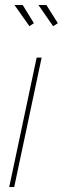

<svg xmlns="http://www.w3.org/2000/svg" viewBox="-20 -750 252 770"><path d="M127 -519H147L37 0H17ZM134 -730H166L212 -657L193 -645ZM38 -730H71L116 -657L98 -645Z"/></svg>

Font: Raleway Thin Thin
Style: Italic
Weight: 250
Italic angle: -12°
Version: Version 4.026